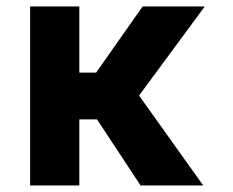

<svg xmlns="http://www.w3.org/2000/svg" viewBox="-20 -565 710 585"><path d="M71.8 -545.4H221.7V0H71.8ZM414.6 -545.4H604L350.1 -201.2H195.8L177.7 -343.8H272.9ZM599.1 0H408.2L263.7 -219.2L388.7 -294.9Z"/></svg>

Font: My Font
Style: Bold
Weight: 500
Designer: Rasmus Andersson
Foundry: rsms
Version: Version 0.001